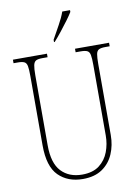

<svg xmlns="http://www.w3.org/2000/svg" viewBox="-101 -996 769 1072"><g transform="rotate(-10 284.0 -460.5)"><path d="M281 10Q196 10 143.5 -42Q91 -94 91 -214V-608Q91 -646 87.5 -664Q84 -682 72 -688Q60 -694 35 -694H11V-714H204V-694H175Q150 -694 138.5 -688Q127 -682 123 -663.5Q119 -645 119 -606V-210Q119 -108 163 -61.5Q207 -15 281 -15Q342 -15 378.5 -43Q415 -71 431.5 -115Q448 -159 448 -207V-607Q448 -645 444.5 -663.5Q441 -682 429 -688Q417 -694 392 -694H363V-714H556V-694H532Q507 -694 495 -688Q483 -682 479.5 -663.5Q476 -645 476 -607V-205Q476 -147 455 -98Q434 -49 391 -19.5Q348 10 281 10ZM254 -784Q276 -824 296.5 -860.5Q317 -897 329 -931H373V-921Q363 -904 343 -877Q323 -850 300.5 -821.5Q278 -793 258 -771H254Z"/></g></svg>

Font: Noto Serif Condensed Thin
Style: Regular
Weight: 100
Width: 3
Designer: Monotype Design Team
Foundry: Monotype Imaging Inc.
Version: Version 2.013; ttfautohint (v1.8.4.7-5d5b)